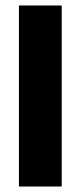

<svg xmlns="http://www.w3.org/2000/svg" viewBox="-20 -680 295 700"><path d="M49 0V-660H205V0Z"/></svg>

Font: Bricolage Grotesque 24pt Condensed ExtraBold
Style: Regular
Weight: 800
Width: 3
Designer: Mathieu Triay
Foundry: Atelier Triay
Version: Version 1.001;gftools[0.9.33.dev8+g029e19f]